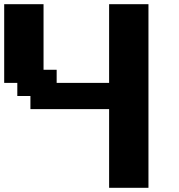

<svg xmlns="http://www.w3.org/2000/svg" viewBox="-20 -895 852 915"><path d="M500 0H687.5V-875H500V-500H250V-562.5H187.5V-875H0V-500H62.5V-437.5H125V-375H500Z"/></svg>

Font: Faithful 32x
Style: Semibold
Weight: 400
Foundry: Faithful Resource Pack
Version: Version 1.0; January 27, 2023